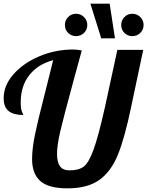

<svg xmlns="http://www.w3.org/2000/svg" viewBox="-25 -1020 803 1047"><path d="M468 -1000 527 -811H602L573 -1000ZM346.5 -840.5C358.2 -828.8 372.7 -823 390 -823C406.7 -823 421 -828.8 433 -840.5C445 -852.2 451 -866.7 451 -884C451 -900.7 445 -915 433 -927C421 -939 406.7 -945 390 -945C372.7 -945 358.2 -939 346.5 -927C334.8 -915 329 -900.7 329 -884C329 -866.7 334.8 -852.2 346.5 -840.5ZM653.5 -840.5C665.2 -828.8 679.7 -823 697 -823C713.7 -823 728 -828.8 740 -840.5C752 -852.2 758 -866.7 758 -884C758 -900.7 752 -915 740 -927C728 -939 713.7 -945 697 -945C679.7 -945 665.2 -939 653.5 -927C641.8 -915 636 -900.7 636 -884C636 -866.7 641.8 -852.2 653.5 -840.5ZM194.5 -33C224.2 -6.3 273.7 7 343 7C416.3 7 474.3 -8.3 517 -39C559.7 -69.7 593.3 -115.5 618 -176.5C642.7 -237.5 666.7 -324 690 -436L756 -748H615L548 -439C524 -331.7 503.2 -253.7 485.5 -205C467.8 -156.3 449.8 -125.2 431.5 -111.5C413.2 -97.8 387.7 -91 355 -91C330.3 -91 312.7 -98.5 302 -113.5C291.3 -128.5 286 -151 286 -181C286 -212.3 292 -253.7 304 -305C316 -356.3 340.3 -449.3 377 -584L421 -745C403.7 -748.3 387.7 -750 373 -750C309 -750 247.8 -737.7 189.5 -713C131.2 -688.3 84.2 -655.7 48.5 -615C12.8 -574.3 -5 -531 -5 -485C-5 -452.3 4 -428.8 22 -414.5C40 -400.2 66.7 -393 102 -393C102 -395 99.7 -400.7 95 -410C90.3 -419.3 88 -436.7 88 -462C88 -521.3 103.7 -570.8 135 -610.5C166.3 -650.2 209.7 -677.3 265 -692L232 -560L215 -492C192.3 -404 175.8 -335 165.5 -285C155.2 -235 150 -190.7 150 -152C150 -99.3 164.8 -59.7 194.5 -33Z"/></svg>

Font: DonutKreme
Style: Regular
Weight: 400
Designer: Impallari Type
Foundry: Impallari Type
Version: Version 2.100